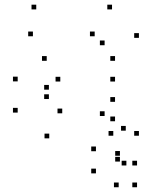

<svg xmlns="http://www.w3.org/2000/svg" viewBox="-20 -564 660 812"><path d="M567.5 10V-10H547.5V10ZM567.5 -403.9V-423.9H547.5V-403.9ZM453.8 -524.2V-544.2H433.8V-524.2ZM133.3 -524.2V-544.2H113.3V-524.2ZM119.2 -410.6V-430.6H99.2V-410.6ZM380.4 -410.6V-430.6H360.4V-410.6ZM422.4 -372.7V-392.7H402.4V-372.7ZM422.4 -73.4V-93.4H402.4V-73.4ZM459.1 10V-10H439.1V10ZM466.5 -51.2V-71.2H446.5V-51.2ZM466.5 -133.4V-153.4H446.5V-133.4ZM243.2 -84.8V-104.8H223.2V-84.8ZM186.8 -145.2V-165.2H166.8V-145.2ZM186.8 -184.8V-204.8H166.8V-184.8ZM235 -219.2V-239.2H215V-219.2ZM466.5 -219.2V-239.2H446.5V-219.2ZM466.5 -306.8V-326.8H446.5V-306.8ZM177.6 -306.8V-326.8H157.6V-306.8ZM54.8 -219.8V-239.8H34.8V-219.8ZM54.8 -87.8V-107.8H34.8V-87.8ZM188.3 21.1V1.1H168.3V21.1ZM385.8 169.2V149.2H365.8V169.2ZM481.9 227.9V207.9H461.9V227.9ZM559.6 227.9V207.9H539.6V227.9ZM559.6 135.8V115.8H539.6V135.8ZM514.5 135.8V115.8H494.5V135.8ZM487.2 119.3V99.3H467.2V119.3ZM487.2 94.7V74.7H467.2V94.7ZM567.5 10V-10H547.5V10ZM511.9 -11.4V-31.4H491.9V-11.4ZM385.8 75.6V55.6H365.8V75.6Z"/></svg>

Font: Monaspace Krypton Dots Var
Style: Regular
Weight: 400
Designer: Riley Cran and the Lettermatic Team
Version: Version 1.100 (Monaspace Krypton Dots)